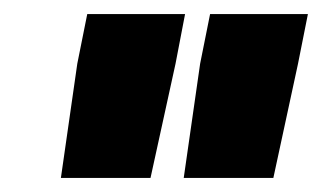

<svg xmlns="http://www.w3.org/2000/svg" viewBox="-20 -731 459 274"><path d="M242.2 -477.1H370.1L405.3 -640.1L419.4 -710.9H279.8L265.6 -640.1ZM66.9 -477.1H194.8L230.5 -640.1L244.1 -710.9H104.5L90.3 -640.1Z"/></svg>

Font: Roboto Flex Super Cond Black
Style: Italic
Weight: 900
Width: 3
Italic angle: -10°
Designer: Berlow after Robertson
Foundry: Google
Version: Version 3.200;Glyphs 3.3 (3311)